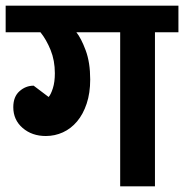

<svg xmlns="http://www.w3.org/2000/svg" viewBox="-30 -659 651 679"><path d="M142 -316Q150 -325 157 -347Q164 -369 164 -400Q164 -445 149 -482Q134 -519 113 -545H-10V-639H601V-545H518V0H395V-545H240Q257 -524 273 -481Q289 -438 289 -378Q289 -330 276.5 -292.5Q264 -255 242.5 -229.5Q221 -204 192.5 -191Q164 -178 132 -178Q83 -178 50 -206.5Q17 -235 17 -280Q17 -317 39 -336.5Q61 -356 89 -356Z"/></svg>

Font: Ek Mukta
Style: Bold
Weight: 700
Designer: Girish Dalvi and Yashodeep Gholap
Foundry: Ek Type
Version: Version 2.538;PS 1.002;hotconv 16.6.51;makeotf.lib2.5.65220;